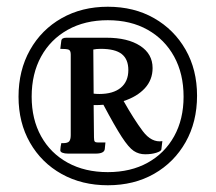

<svg xmlns="http://www.w3.org/2000/svg" viewBox="-20 -820 640 570"><path d="M300 -270Q223 -270 163 -303.5Q103 -337 69 -396.5Q35 -456 35 -533Q35 -611 69 -671.5Q103 -732 163 -766Q223 -800 300 -800Q378 -800 437.5 -766Q497 -732 531 -672.5Q565 -613 565 -536Q565 -458 531 -398Q497 -338 437.5 -304Q378 -270 300 -270ZM300 -309Q368 -309 418.5 -337Q469 -365 497 -415.5Q525 -466 525 -533Q525 -601 497 -652Q469 -703 418.5 -731.5Q368 -760 300 -760Q232 -760 181 -731.5Q130 -703 102 -652Q74 -601 74 -533Q74 -466 102 -415.5Q130 -365 181 -337Q232 -309 300 -309ZM411 -362Q392 -362 377 -372Q362 -382 341.5 -413.5Q321 -445 287 -509Q275 -508 263 -508Q261 -508 258 -508L259 -412Q259 -402 261.5 -399.5Q264 -397 271 -397H293L291 -377Q289 -364 264 -364H182Q172 -364 165.5 -366.5Q159 -369 159 -374Q159 -378 160 -384.5Q161 -391 162 -395H167Q181 -395 185.5 -400.5Q190 -406 190 -419V-658Q190 -670 184 -672.5Q178 -675 159 -675L162 -699Q163 -708 177 -708H296Q359 -708 396 -684Q433 -660 433 -618Q433 -583 410 -558Q387 -533 347 -520Q378 -465 404 -430.5Q430 -396 462 -401L459 -376Q458 -371 444 -366.5Q430 -362 411 -362ZM258 -542Q266 -541 275 -541Q316 -541 338.5 -559.5Q361 -578 361 -612Q361 -644 341.5 -659.5Q322 -675 279 -675Q272 -675 267 -674.5Q262 -674 257 -673Z"/></svg>

Font: Gowun Batang
Style: Bold
Weight: 700
Designer: Yanghee Ryu
Foundry: Yanghee Ryu
Version: Version 2.000